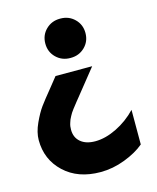

<svg xmlns="http://www.w3.org/2000/svg" viewBox="-113 -815 739 906"><g transform="rotate(-15 257.0 -362.5)"><path d="M267 -545Q226 -545 198 -572.5Q170 -600 170 -641Q170 -682 198 -709.5Q226 -737 267 -737H269Q310 -737 338 -709.5Q366 -682 366 -641Q366 -600 338 -572.5Q310 -545 269 -545ZM356 -481 255 -355Q252 -352 242 -339Q232 -326 229.5 -323Q227 -320 218.5 -309Q210 -298 207.5 -293.5Q205 -289 199.5 -279.5Q194 -270 192 -264.5Q190 -259 187 -250Q184 -241 183 -233.5Q182 -226 182 -217Q182 -179 208 -157Q234 -135 279 -135Q329 -135 384 -162Q439 -189 482 -234V-65Q444 -33 385 -10.5Q326 12 266 12Q156 12 89 -51Q22 -114 22 -209Q22 -247 42 -290.5Q62 -334 81 -360Q100 -386 137 -431L177 -481Z"/></g></svg>

Font: Freely
Style: Bold
Weight: 700
Designer: Kris Sowersby
Foundry: Klim Type Foundry
Version: Version 1.006;hotconv 1.0.113;makeotfexe 2.5.65598;200799169